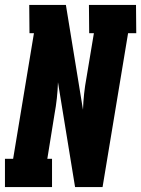

<svg xmlns="http://www.w3.org/2000/svg" viewBox="-30 -755 570 775"><path d="M-10 0V-114H23L107 -621H89L88 -735H236L305 -312Q306 -344 309.5 -376.5Q313 -409 319 -441L349 -621H330L329 -735H519L520 -621H487L384 0H273L204 -423Q203 -391 199.5 -358.5Q196 -326 190 -294L161 -114H180V0Z"/></svg>

Font: Iosevka Curly Slab Heavy
Style: Italic
Weight: 900
Italic angle: -9°
Monospace: yes
Designer: Belleve Invis
Foundry: Belleve Invis
Version: Version 22.1.2; ttfautohint (v1.8.4)